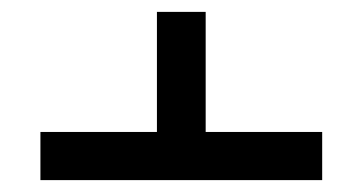

<svg xmlns="http://www.w3.org/2000/svg" viewBox="-20 -624 612 323"><path d="M326 -402H522V-321H48V-402H244V-604H326Z"/></svg>

Font: Noto Sans Hebrew Medium
Style: Regular
Weight: 500
Designer: Monotype Design Team
Foundry: Monotype Imaging Inc.
Version: Version 2.003